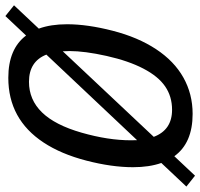

<svg xmlns="http://www.w3.org/2000/svg" viewBox="-56 -684 738 707"><g transform="rotate(-90 312.5 -331.0)"><path d="M246.1 9.8Q138.7 9.8 90.3 -57.6L18.6 18.6L-21.5 -13.2L65.4 -105.5Q49.8 -149.9 49.8 -209.5Q49.8 -288.1 74 -381.3Q98.1 -474.6 140.9 -539.3Q183.6 -604 243.2 -636.5Q302.7 -668.9 378.9 -668.9Q485.4 -668.9 534.7 -603.5L606.4 -679.7L646 -647.9L560.1 -556.6Q576.2 -512.7 576.2 -452.6Q576.2 -377.4 552.2 -284.4Q528.3 -191.4 484.4 -124.8Q440.4 -58.1 379.9 -24.2Q319.3 9.8 246.1 9.8ZM477.5 -443.4 476.6 -468.3 161.6 -133.3Q187 -65.9 261.2 -65.9Q310.1 -65.9 347.2 -91.3Q384.3 -116.7 412.8 -171.4Q441.4 -226.1 459.5 -306.9Q477.5 -387.7 477.5 -443.4ZM148.9 -217.3Q148.9 -200.2 149.4 -194.8L464.4 -528.8Q439 -592.8 364.3 -592.8Q298.3 -592.8 251.7 -544.9Q205.1 -497.1 177 -399.2Q148.9 -301.3 148.9 -217.3Z"/></g></svg>

Font: Liberation Mono
Style: Italic
Weight: 400
Italic angle: -12°
Monospace: yes
Designer: Steve Matteson
Foundry: Ascender Corporation
Version: Version 2.1.5